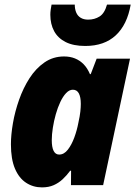

<svg xmlns="http://www.w3.org/2000/svg" viewBox="-20 -810 592 840"><path d="M163.6 9.8Q125 9.8 94 -10.5Q63 -30.8 45.4 -72.3Q27.8 -113.8 27.8 -178.7Q27.8 -220.2 36.6 -271.2Q45.4 -322.3 63.5 -373.5Q81.5 -424.8 109.1 -467.8Q136.7 -510.7 174.6 -536.9Q212.4 -563 260.3 -563Q286.6 -563 307.9 -554.4Q329.1 -545.9 345.7 -529.1Q362.3 -512.2 373.5 -485.8H377L402.8 -553.2H548.8L431.2 0H290.5L291 -63H287.1Q271.5 -42 253.9 -25.6Q236.3 -9.3 214.6 0.2Q192.9 9.8 163.6 9.8ZM238.8 -133.8Q260.3 -133.8 276.9 -155.3Q293.5 -176.8 305.2 -208.7Q316.9 -240.7 322.8 -272.5Q329.6 -303.2 331.5 -322Q333.5 -340.8 333.5 -355.5Q333.5 -385.3 325 -401.4Q316.4 -417.5 298.8 -417.5Q283.2 -417.5 269.3 -402.8Q255.4 -388.2 243.9 -363.8Q232.4 -339.4 224.1 -310.1Q215.8 -280.8 211.2 -251.2Q206.5 -221.7 206.5 -196.8Q206.5 -166 214.6 -149.9Q222.7 -133.8 238.8 -133.8ZM353 -608.9Q301.3 -608.9 267.3 -626Q233.4 -643.1 216.8 -673.8Q200.2 -704.6 200.2 -745.6Q200.2 -756.8 201.9 -768.3Q203.6 -779.8 205.6 -790H307.1Q307.1 -770 313.5 -755.1Q319.8 -740.2 333 -732.2Q346.2 -724.1 365.7 -724.1Q393.6 -724.1 415.5 -737.8Q437.5 -751.5 448.2 -790H551.8Q536.6 -702.1 486.6 -655.5Q436.5 -608.9 353 -608.9Z"/></svg>

Font: Open Sans SemiCondensed ExtraBold
Style: Italic
Weight: 800
Width: 4
Italic angle: -12°
Designer: Monotype Design Team
Foundry: Monotype Imaging Inc.
Version: Version 3.003